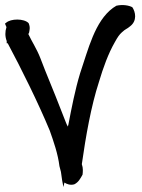

<svg xmlns="http://www.w3.org/2000/svg" viewBox="-24 -737 569 772"><path d="M-4 -642 2 -628C-4 -610 -4 -590 3 -572V-563H7C62 -460 130 -323 176 -212C192 -167 209 -118 215 -69L221 -46C223 -37 224 -20 226 -11L231 15L235 -3C244 3 259 9 275 4C293 -5 300 -22 303 -26L308 -35C309 -46 311 -60 305 -77C321 -189 342 -310 374 -408C391 -465 411 -521 438 -568C449 -588 456 -598 466 -607C482 -622 485 -619 500 -632C528 -654 521 -689 508 -708C495 -715 470 -720 444 -714L430 -705C357 -651 331 -539 298 -442C278 -376 264 -304 251 -236C250 -234 250 -232 249 -228C247 -231 244 -237 242 -242C229 -277 171 -422 157 -455L138 -504C124 -540 104 -570 90 -600L93 -606C94 -614 99 -626 91 -644C73 -663 19 -663 0 -645Z"/></svg>

Font: Stray Cat
Style: ExBlkCn
Weight: 1000
Version: Version 1.0